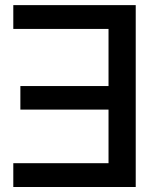

<svg xmlns="http://www.w3.org/2000/svg" viewBox="-20 -748 629 768"><path d="M522.9 -727.5V0H33.2V-95.2H414.1V-309.6H61.5V-403.8H414.1V-632.3H33.2V-727.5Z"/></svg>

Font: Inter Display Medium
Style: Regular
Weight: 500
Designer: Rasmus Andersson
Foundry: rsms
Version: Version 4.001;git-9221beed3